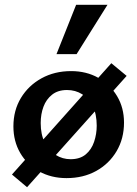

<svg xmlns="http://www.w3.org/2000/svg" viewBox="-20 -731 574 802"><path d="M258 13Q194 13 143.5 -15Q93 -43 64.5 -92Q36 -141 36 -203Q36 -270 67.5 -322Q99 -374 153.5 -404Q208 -434 277 -434Q341 -434 390.5 -406Q440 -378 469 -329.5Q498 -281 498 -219Q498 -152 467 -99.5Q436 -47 382 -17Q328 13 258 13ZM275 -66Q314 -66 338 -86Q362 -106 373 -138.5Q384 -171 384 -206Q384 -254 367.5 -287Q351 -320 323 -337.5Q295 -355 260 -355Q222 -355 197.5 -335.5Q173 -316 161.5 -285Q150 -254 150 -217Q150 -169 167 -135.5Q184 -102 212.5 -84Q241 -66 275 -66ZM93 51 30 -2 445 -467 509 -414ZM216 -505 298 -711H429L300 -505Z"/></svg>

Font: Ysabeau Office
Style: Bold
Weight: 700
Designer: Christian Thalmann (Catharsis Fonts)
Version: Version 2.001;gftools[0.9.30]; featfreeze: tnum,lnum,ss02